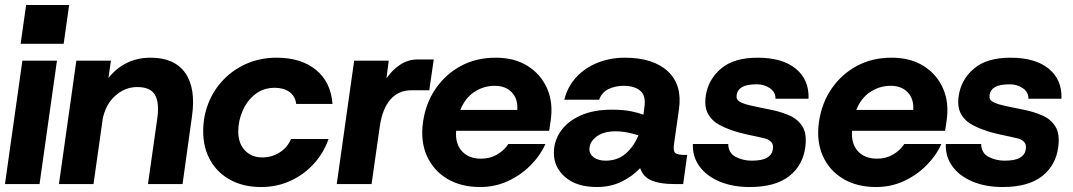

<svg xmlns="http://www.w3.org/2000/svg" viewBox="-20 -740 4314 772"><path d="M63 -564 85 -720H258L236 -564ZM0 0 70 -496H209L139 0Z M575 0 613 -268Q621 -329 602.5 -359.5Q584 -390 532 -390Q483 -390 444 -355.5Q405 -321 393 -262L356 0H217L287 -496H426L416 -426Q445 -464 488 -486Q531 -508 586 -508Q682 -508 725 -446.5Q768 -385 752 -273L714 0Z M1030 12Q959 12 906.5 -16.5Q854 -45 825.5 -95.5Q797 -146 797 -212Q797 -273 818.5 -326.5Q840 -380 880 -421Q920 -462 974 -485Q1028 -508 1092 -508Q1190 -508 1250 -459.5Q1310 -411 1317 -322H1171Q1167 -354 1143.5 -370.5Q1120 -387 1085 -387Q1039 -387 1006 -361Q973 -335 955.5 -294.5Q938 -254 938 -212Q938 -163 965 -135Q992 -107 1034 -107Q1073 -107 1104.5 -127Q1136 -147 1150 -181H1301Q1281 -124 1241 -80.5Q1201 -37 1147 -12.5Q1093 12 1030 12Z M1334 0 1404 -496H1543L1534 -425Q1558 -460 1590 -480.5Q1622 -501 1659 -501H1724L1706 -377H1634Q1582 -377 1549.5 -339.5Q1517 -302 1507 -231L1474 0Z M1911 12Q1833 12 1777.5 -21.5Q1722 -55 1696 -114Q1670 -173 1681 -250Q1692 -326 1732 -384Q1772 -442 1833.5 -475Q1895 -508 1973 -508Q2049 -508 2102 -474.5Q2155 -441 2180 -384Q2205 -327 2194 -254Q2193 -247 2191.5 -236Q2190 -225 2188 -214H1814Q1810 -162 1837.5 -132Q1865 -102 1914 -102Q1951 -102 1979.5 -119Q2008 -136 2024 -161H2173Q2152 -114 2112.5 -74.5Q2073 -35 2021.5 -11.5Q1970 12 1911 12ZM1969 -395Q1925 -395 1887.5 -370.5Q1850 -346 1831 -298H2060Q2063 -342 2038 -368.5Q2013 -395 1969 -395Z M2380 12Q2299 12 2253 -27.5Q2207 -67 2207 -125Q2207 -173 2234.5 -212.5Q2262 -252 2314 -275.5Q2366 -299 2440 -299Q2487 -299 2518 -292.5Q2549 -286 2567 -279L2571 -308Q2578 -356 2554 -375.5Q2530 -395 2488 -395Q2454 -395 2427 -382Q2400 -369 2389 -339H2249Q2262 -392 2297.5 -430Q2333 -468 2383.5 -488Q2434 -508 2492 -508Q2606 -508 2665 -453.5Q2724 -399 2710 -301L2690 -160Q2686 -132 2695.5 -124.5Q2705 -117 2736 -117H2743L2727 0H2689Q2636 0 2601.5 -13.5Q2567 -27 2554 -64Q2523 -31 2479 -9.5Q2435 12 2380 12ZM2350 -140Q2350 -119 2368.5 -106.5Q2387 -94 2415 -94Q2464 -94 2497 -123.5Q2530 -153 2547 -196Q2528 -202 2504 -207Q2480 -212 2455 -212Q2406 -212 2378 -190.5Q2350 -169 2350 -140Z M2994 12Q2926 12 2873.5 -10Q2821 -32 2792.5 -71Q2764 -110 2766 -161H2908Q2909 -124 2938.5 -109Q2968 -94 3002 -94Q3045 -94 3064.5 -106Q3084 -118 3087 -137Q3091 -158 3081.5 -168.5Q3072 -179 3057 -183Q3042 -187 3027 -190Q3011 -193 2987 -198.5Q2963 -204 2952 -207Q2909 -219 2876 -236Q2843 -253 2827 -282Q2811 -311 2818 -356Q2828 -421 2879.5 -464.5Q2931 -508 3026 -508Q3126 -508 3180 -463.5Q3234 -419 3231 -343H3098Q3099 -369 3076 -385Q3053 -401 3024 -401Q2983 -401 2964 -390Q2945 -379 2942 -359Q2939 -340 2953.5 -331.5Q2968 -323 2993 -317Q3003 -315 3020 -311Q3037 -307 3053.5 -304Q3070 -301 3078 -299Q3119 -291 3153.5 -276Q3188 -261 3206.5 -231.5Q3225 -202 3218 -149Q3209 -76 3153.5 -32Q3098 12 2994 12Z M3503 12Q3425 12 3369.5 -21.5Q3314 -55 3288 -114Q3262 -173 3273 -250Q3284 -326 3324 -384Q3364 -442 3425.5 -475Q3487 -508 3565 -508Q3641 -508 3694 -474.5Q3747 -441 3772 -384Q3797 -327 3786 -254Q3785 -247 3783.5 -236Q3782 -225 3780 -214H3406Q3402 -162 3429.5 -132Q3457 -102 3506 -102Q3543 -102 3571.5 -119Q3600 -136 3616 -161H3765Q3744 -114 3704.5 -74.5Q3665 -35 3613.5 -11.5Q3562 12 3503 12ZM3561 -395Q3517 -395 3479.5 -370.5Q3442 -346 3423 -298H3652Q3655 -342 3630 -368.5Q3605 -395 3561 -395Z M4011 12Q3943 12 3890.5 -10Q3838 -32 3809.5 -71Q3781 -110 3783 -161H3925Q3926 -124 3955.5 -109Q3985 -94 4019 -94Q4062 -94 4081.5 -106Q4101 -118 4104 -137Q4108 -158 4098.5 -168.5Q4089 -179 4074 -183Q4059 -187 4044 -190Q4028 -193 4004 -198.5Q3980 -204 3969 -207Q3926 -219 3893 -236Q3860 -253 3844 -282Q3828 -311 3835 -356Q3845 -421 3896.5 -464.5Q3948 -508 4043 -508Q4143 -508 4197 -463.5Q4251 -419 4248 -343H4115Q4116 -369 4093 -385Q4070 -401 4041 -401Q4000 -401 3981 -390Q3962 -379 3959 -359Q3956 -340 3970.5 -331.5Q3985 -323 4010 -317Q4020 -315 4037 -311Q4054 -307 4070.5 -304Q4087 -301 4095 -299Q4136 -291 4170.5 -276Q4205 -261 4223.5 -231.5Q4242 -202 4235 -149Q4226 -76 4170.5 -32Q4115 12 4011 12Z"/></svg>

Font: Host Grotesk ExtraBold
Style: Italic
Weight: 800
Italic angle: -8°
Designer: Doğukan Karapınar
Foundry: Element Type
Version: Version 1.003; ttfautohint (v1.8.4.7-5d5b)